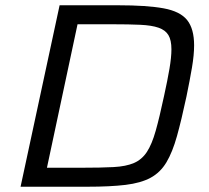

<svg xmlns="http://www.w3.org/2000/svg" viewBox="-20 -708 792 728"><path d="M58 0 206 -688H428Q537 -688 600 -676.5Q663 -665 689.5 -632Q716 -599 716 -536Q716 -500 708 -452.5Q700 -405 687 -342Q668 -253 651 -192Q634 -131 611 -92.5Q588 -54 551 -34Q514 -14 456 -7Q398 0 311 0ZM158 -72H290Q363 -72 410.5 -74.5Q458 -77 488 -90Q518 -103 537 -132Q556 -161 570.5 -212.5Q585 -264 602 -344Q615 -403 622.5 -447Q630 -491 630 -521Q630 -556 618.5 -575Q607 -594 581 -603Q555 -612 512 -614Q469 -616 406 -616H274Z"/></svg>

Font: Saira SemiExpanded
Style: Italic
Weight: 400
Width: 6
Italic angle: -12°
Designer: Hector Gatti with collaboration of the Omnibus-Type team
Foundry: Omnibus-Type
Version: Version 1.101